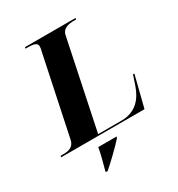

<svg xmlns="http://www.w3.org/2000/svg" viewBox="-247 -851 1118 1208"><g transform="rotate(-30 312.0 -246.5)"><path d="M-32 0H574L631 -226H621L597 -155C570 -77 518 -10 413 -10H243L377 -652C386 -696 427 -704 471 -704H484L485 -714H118L116 -704H129C171 -704 201 -700 201 -672C201 -664 199 -651 195 -636L75 -65C65 -17 26 -10 -8 -10H-29ZM166 213 165 221H179C223 183 299 110 333 71L336 61H203C194 110 181 159 166 213Z"/></g></svg>

Font: Noto Serif Display ExtraBold
Style: Italic
Weight: 800
Italic angle: -12°
Designer: Monotype Design Team
Foundry: Monotype Imaging Inc.
Version: Version 2.009